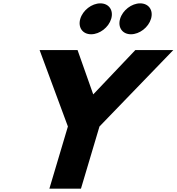

<svg xmlns="http://www.w3.org/2000/svg" viewBox="-20 -1123 1052 1143"><path d="M577.4 -1103C526.4 -1103 473.2 -1062 458 -1011C442.9 -960 471.6 -919 522.6 -919C573.6 -919 626.9 -960 642 -1011C657.2 -1062 628.4 -1103 577.4 -1103ZM814.4 -1103C763.4 -1103 710.2 -1062 695 -1011C679.9 -960 708.6 -919 759.6 -919C810.6 -919 863.9 -960 879 -1011C894.2 -1062 865.4 -1103 814.4 -1103ZM215.7 -825 384.2 -370 274 0H462L572.2 -370L1011.7 -825H785.7L535 -561L441.7 -825Z"/></svg>

Font: Hussar
Style: BdOblThree
Weight: 700
Foundry: Cannot Into Space Fonts
Version: Version 2.00